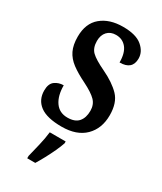

<svg xmlns="http://www.w3.org/2000/svg" viewBox="-193 -617 769 910"><g transform="rotate(30 191.0 -162.5)"><path d="M184 10Q103 10 65 -18.5Q27 -47 27 -98Q27 -135 47.5 -150Q68 -165 95 -165Q95 -108 118.5 -74.5Q142 -41 186 -41Q227 -41 246 -63Q265 -85 265 -123Q265 -157 244 -178.5Q223 -200 173 -225Q126 -248 96 -270.5Q66 -293 51.5 -323Q37 -353 37 -398Q37 -471 82 -508.5Q127 -546 201 -546Q272 -546 305.5 -517.5Q339 -489 339 -452Q339 -391 270 -391Q270 -443 248.5 -469.5Q227 -496 191 -496Q161 -496 143.5 -477Q126 -458 126 -426Q126 -388 147 -367.5Q168 -347 223 -321Q286 -291 320.5 -255Q355 -219 355 -151Q355 -78 310.5 -34Q266 10 184 10ZM118 208Q126 176 135.5 136Q145 96 149 61H236V71Q229 92 216.5 119Q204 146 189.5 173Q175 200 162 221H118Z"/></g></svg>

Font: Noto Serif ExtraCondensed SemiBold
Style: Regular
Weight: 600
Width: 2
Designer: Monotype Design Team
Foundry: Monotype Imaging Inc.
Version: Version 2.015; ttfautohint (v1.8.4.7-5d5b)